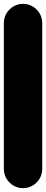

<svg xmlns="http://www.w3.org/2000/svg" viewBox="-20 -980 240 1000"><path d="M0 -100H200V-860H0ZM100 -200Q73 -200 50 -186.5Q27 -173 13.5 -150Q0 -127 0 -100Q0 -73 13.5 -50Q27 -27 50 -13.5Q73 0 100 0Q127 0 150 -13.5Q173 -27 186.5 -50Q200 -73 200 -100Q200 -127 186.5 -150Q173 -173 150 -186.5Q127 -200 100 -200ZM100 -960Q73 -960 50 -946.5Q27 -933 13.5 -910Q0 -887 0 -860Q0 -833 13.5 -810Q27 -787 50 -773.5Q73 -760 100 -760Q127 -760 150 -773.5Q173 -787 186.5 -810Q200 -833 200 -860Q200 -887 186.5 -910Q173 -933 150 -946.5Q127 -960 100 -960Z"/></svg>

Font: Wavefont ExtraBold
Style: Regular
Weight: 800
Monospace: yes
Version: Version 3.005;gftools[0.9.33]